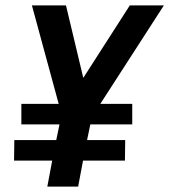

<svg xmlns="http://www.w3.org/2000/svg" viewBox="-20 -690 626 710"><path d="M155 0 173 -96H32L33 -172H188L200 -230H59V-306H197L98 -670H224L288 -402L460 -670H586L351 -306H469V-230H314L302 -172H443L442 -96H287L269 0Z"/></svg>

Font: Lode
Style: Bold Italic
Weight: 700
Italic angle: -11°
Monospace: yes
Designer: Belleve Invis
Foundry: Belleve Invis
Version: Version 29.2.0; ttfautohint (v1.8.3)